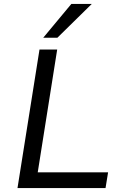

<svg xmlns="http://www.w3.org/2000/svg" viewBox="-20 -957 631 977"><path d="M69 0 181 -705H271L172 -80H530L517 0ZM200 -765 343 -937H447L272 -765Z"/></svg>

Font: Nunito Sans 7pt
Style: Italic
Weight: 400
Italic angle: -9°
Designer: Vernon Adams
Foundry: Vernon Adams
Version: Version 3.101;gftools[0.9.27]